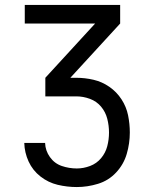

<svg xmlns="http://www.w3.org/2000/svg" viewBox="-20 -550 616 775"><path d="M290 205Q333 205 375.5 192Q418 179 448.5 146.5Q479 114 491.5 71.5Q504 29 504 -15Q504 -50 497 -84.5Q490 -119 470.5 -149Q451 -179 421.5 -199.5Q392 -220 357.5 -228Q323 -236 288 -236H264L465 -455V-530H80V-455H364L163 -236V-161H288Q316 -161 343 -151Q370 -141 388 -119.5Q406 -98 413 -70.5Q420 -43 420 -15Q420 13 413 40Q406 67 388 88.5Q370 110 343.5 120Q317 130 290 130Q259 130 229.5 120Q200 110 181.5 84Q163 58 162 27H78Q79 66 95.5 102Q112 138 143.5 162.5Q175 187 213 196Q251 205 290 205Z"/></svg>

Font: Iosevka SS01 Extended
Style: Regular
Weight: 400
Width: 7
Monospace: yes
Designer: Belleve Invis
Foundry: Belleve Invis
Version: Version 3.4.7; ttfautohint (v1.8.3)